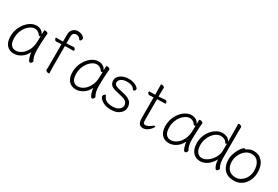

<svg xmlns="http://www.w3.org/2000/svg" viewBox="60 -1687 3881 2682"><g transform="rotate(30 2000.0 -346.0)"><path d="M458 -457Q455 -435 452.5 -398.5Q450 -362 448.5 -321.5Q447 -281 446 -246Q445 -211 445 -193Q445 -180 446.5 -152.5Q448 -125 455.5 -93Q463 -61 480 -34Q482 -30 482 -27Q482 -16 471.5 -2.5Q461 11 447 11Q437 11 427.5 -3.5Q418 -18 410.5 -40.5Q403 -63 398 -86Q393 -109 392 -126Q356 -53 300.5 -18.5Q245 16 188 16Q116 16 72.5 -32.5Q29 -81 29 -175Q29 -238 50.5 -294Q72 -350 107.5 -393Q143 -436 186.5 -460Q230 -484 274 -484Q311 -484 344.5 -466Q378 -448 394 -410Q395 -433 395.5 -450.5Q396 -468 396 -475Q396 -484 413 -484Q427 -484 442.5 -477Q458 -470 458 -459ZM394 -386Q392 -382 386.5 -379Q381 -376 376 -376Q370 -376 367 -380Q348 -409 323 -422.5Q298 -436 275 -436Q242 -436 208.5 -416.5Q175 -397 147 -362Q119 -327 102.5 -280.5Q86 -234 86 -180Q86 -103 115 -68.5Q144 -34 188 -34Q238 -34 283.5 -66Q329 -98 359 -156Q389 -214 392 -291Q393 -306 393 -333.5Q393 -361 394 -386Z M702 -432 682 -431Q660 -430 639 -428.5Q618 -427 618 -427Q605 -427 596 -440.5Q587 -454 587 -464Q587 -474 597 -474H671L702 -475V-589Q702 -646 736 -676Q770 -706 813 -706Q839 -706 867 -696.5Q895 -687 917 -661Q922 -656 922 -647Q922 -634 914 -620Q906 -606 895 -606Q887 -606 881 -617Q869 -639 849 -646.5Q829 -654 812 -654Q792 -654 774 -638Q756 -622 756 -590V-477L784 -478Q796 -479 813.5 -480Q831 -481 847 -482.5Q863 -484 870 -484H871Q883 -484 892 -471.5Q901 -459 901 -448Q901 -436 891 -436Q884 -436 866 -436Q848 -436 828 -436Q808 -436 795 -435L756 -433V-105Q756 -74 757.5 -45Q759 -16 759 1Q759 10 744 10Q731 10 715.5 2.5Q700 -5 700 -17Q700 -29 701 -59.5Q702 -90 702 -116Z M1458 -457Q1455 -435 1452.5 -398.5Q1450 -362 1448.5 -321.5Q1447 -281 1446 -246Q1445 -211 1445 -193Q1445 -180 1446.5 -152.5Q1448 -125 1455.5 -93Q1463 -61 1480 -34Q1482 -30 1482 -27Q1482 -16 1471.5 -2.5Q1461 11 1447 11Q1437 11 1427.5 -3.5Q1418 -18 1410.5 -40.5Q1403 -63 1398 -86Q1393 -109 1392 -126Q1356 -53 1300.5 -18.5Q1245 16 1188 16Q1116 16 1072.5 -32.5Q1029 -81 1029 -175Q1029 -238 1050.5 -294Q1072 -350 1107.5 -393Q1143 -436 1186.5 -460Q1230 -484 1274 -484Q1311 -484 1344.5 -466Q1378 -448 1394 -410Q1395 -433 1395.5 -450.5Q1396 -468 1396 -475Q1396 -484 1413 -484Q1427 -484 1442.5 -477Q1458 -470 1458 -459ZM1394 -386Q1392 -382 1386.5 -379Q1381 -376 1376 -376Q1370 -376 1367 -380Q1348 -409 1323 -422.5Q1298 -436 1275 -436Q1242 -436 1208.5 -416.5Q1175 -397 1147 -362Q1119 -327 1102.5 -280.5Q1086 -234 1086 -180Q1086 -103 1115 -68.5Q1144 -34 1188 -34Q1238 -34 1283.5 -66Q1329 -98 1359 -156Q1389 -214 1392 -291Q1393 -306 1393 -333.5Q1393 -361 1394 -386Z M1690 -246Q1635 -259 1607.5 -284.5Q1580 -310 1580 -356Q1580 -394 1605 -423Q1630 -452 1671 -468Q1712 -484 1761 -484Q1818 -484 1859 -466Q1900 -448 1920 -422Q1923 -419 1923 -412Q1923 -394 1912 -384Q1901 -374 1894 -374Q1890 -374 1887.5 -377.5Q1885 -381 1881 -386Q1865 -411 1840 -421.5Q1815 -432 1793 -434.5Q1771 -437 1761 -437Q1703 -437 1668 -413Q1633 -389 1633 -354Q1633 -333 1650.5 -317.5Q1668 -302 1711 -292L1807 -269Q1871 -254 1908 -222Q1945 -190 1945 -128Q1945 -89 1922 -56Q1899 -23 1856.5 -3.5Q1814 16 1755 16Q1699 16 1660.5 2.5Q1622 -11 1599 -29.5Q1576 -48 1566 -64.5Q1556 -81 1556 -87Q1556 -101 1567.5 -114.5Q1579 -128 1589 -128Q1595 -128 1598 -121Q1613 -83 1638 -64Q1663 -45 1693.5 -39.5Q1724 -34 1755 -34Q1817 -34 1854 -62.5Q1891 -91 1891 -126Q1891 -162 1868.5 -185.5Q1846 -209 1790 -222Z M2384 -89Q2396 -97 2403 -97Q2412 -97 2412 -88Q2412 -80 2400 -63Q2388 -46 2368.5 -28Q2349 -10 2325 3Q2301 16 2276 16Q2224 16 2206 -15.5Q2188 -47 2188 -110V-432Q2177 -431 2157 -430.5Q2137 -430 2120 -428H2119Q2107 -428 2098 -441Q2089 -454 2089 -464Q2089 -475 2099 -475H2188V-528Q2188 -538 2187.5 -559Q2187 -580 2186.5 -602Q2186 -624 2186 -635Q2186 -644 2201 -644Q2214 -644 2229 -636.5Q2244 -629 2244 -617Q2244 -609 2243.5 -592.5Q2243 -576 2242.5 -558Q2242 -540 2242 -528V-478L2272 -479Q2290 -480 2314 -482Q2338 -484 2348 -485H2349Q2361 -485 2370 -472.5Q2379 -460 2379 -449Q2379 -437 2369 -437Q2359 -437 2331 -437Q2303 -437 2283 -436L2242 -434V-108Q2242 -66 2250 -52Q2258 -38 2280 -38Q2301 -38 2327 -51Q2353 -64 2379 -85Z M2958 -457Q2955 -435 2952.5 -398.5Q2950 -362 2948.5 -321.5Q2947 -281 2946 -246Q2945 -211 2945 -193Q2945 -180 2946.5 -152.5Q2948 -125 2955.5 -93Q2963 -61 2980 -34Q2982 -30 2982 -27Q2982 -16 2971.5 -2.5Q2961 11 2947 11Q2937 11 2927.5 -3.5Q2918 -18 2910.5 -40.5Q2903 -63 2898 -86Q2893 -109 2892 -126Q2856 -53 2800.5 -18.5Q2745 16 2688 16Q2616 16 2572.5 -32.5Q2529 -81 2529 -175Q2529 -238 2550.5 -294Q2572 -350 2607.5 -393Q2643 -436 2686.5 -460Q2730 -484 2774 -484Q2811 -484 2844.5 -466Q2878 -448 2894 -410Q2895 -433 2895.5 -450.5Q2896 -468 2896 -475Q2896 -484 2913 -484Q2927 -484 2942.5 -477Q2958 -470 2958 -459ZM2894 -386Q2892 -382 2886.5 -379Q2881 -376 2876 -376Q2870 -376 2867 -380Q2848 -409 2823 -422.5Q2798 -436 2775 -436Q2742 -436 2708.5 -416.5Q2675 -397 2647 -362Q2619 -327 2602.5 -280.5Q2586 -234 2586 -180Q2586 -103 2615 -68.5Q2644 -34 2688 -34Q2738 -34 2783.5 -66Q2829 -98 2859 -156Q2889 -214 2892 -291Q2893 -306 2893 -333.5Q2893 -361 2894 -386Z M3401 -132Q3356 -55 3303 -19.5Q3250 16 3191 16Q3119 16 3074 -36.5Q3029 -89 3029 -186Q3029 -245 3049 -298.5Q3069 -352 3104 -394Q3139 -436 3183.5 -460Q3228 -484 3276 -484Q3314 -484 3346.5 -468.5Q3379 -453 3398 -418V-593Q3398 -624 3397 -653Q3396 -682 3396 -699Q3396 -708 3411 -708Q3424 -708 3439 -700.5Q3454 -693 3454 -681Q3454 -669 3453 -643.5Q3452 -618 3452 -592V-185Q3452 -141 3461 -99.5Q3470 -58 3486 -38Q3488 -36 3488 -30Q3488 -19 3477 -4.5Q3466 10 3453 10Q3442 10 3430 -11Q3418 -32 3409.5 -63.5Q3401 -95 3401 -128ZM3398 -384Q3393 -376 3383 -376Q3377 -376 3374 -381Q3355 -411 3329.5 -423.5Q3304 -436 3277 -436Q3236 -436 3201 -414Q3166 -392 3140 -356Q3114 -320 3099.5 -276.5Q3085 -233 3085 -189Q3085 -110 3116.5 -72Q3148 -34 3191 -34Q3226 -34 3262 -53.5Q3298 -73 3329 -107Q3360 -141 3379 -184.5Q3398 -228 3398 -276Z M3661 -442Q3681 -457 3709.5 -470.5Q3738 -484 3780 -484Q3865 -484 3918.5 -421Q3972 -358 3972 -245Q3972 -197 3956.5 -151Q3941 -105 3911 -67Q3881 -29 3837 -6.5Q3793 16 3735 16Q3635 16 3580.5 -44Q3526 -104 3526 -207Q3526 -252 3540.5 -295.5Q3555 -339 3575.5 -374.5Q3596 -410 3615.5 -431Q3635 -452 3645 -452Q3656 -452 3661 -442ZM3735 -35Q3784 -35 3825.5 -63.5Q3867 -92 3892 -139.5Q3917 -187 3917 -245Q3917 -329 3880 -381.5Q3843 -434 3774 -434Q3732 -434 3696.5 -414Q3661 -394 3635.5 -360.5Q3610 -327 3595.5 -287Q3581 -247 3581 -208Q3581 -125 3622 -80Q3663 -35 3735 -35Z"/></g></svg>

Font: Moon Stars Kai HW Light
Style: Regular
Weight: 300
Designer: GuiWonder
Version: Version 1.101